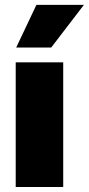

<svg xmlns="http://www.w3.org/2000/svg" viewBox="-20 -750 356 770"><path d="M316.5 -730.5 185.5 -559.5H45L126 -730.5ZM43 -500H233.5V0H43Z"/></svg>

Font: Overused Grotesk Black
Style: Regular
Weight: 900
Version: Version 0.004